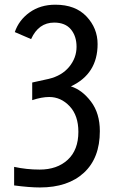

<svg xmlns="http://www.w3.org/2000/svg" viewBox="-20 -576 496 829"><path d="M41 144.5Q94.7 156.2 151.4 156.2Q226.6 156.2 272.5 113.8Q318.4 71.3 318.4 -6.8Q318.4 -77.1 280.8 -117.2Q243.2 -157.2 192.4 -157.2Q160.2 -157.2 119.1 -143.6V-219.7L190.4 -235.4Q247.1 -249 278.8 -287.6Q310.5 -326.2 310.5 -374Q310.5 -419.9 286.1 -449.2Q261.7 -478.5 213.9 -478.5Q146.5 -478.5 114.3 -407.2L43.9 -437.5Q61.5 -489.3 107.9 -522.5Q154.3 -555.7 218.8 -555.7Q305.7 -555.7 353.5 -504.9Q401.4 -454.1 401.4 -385.7Q401.4 -256.8 286.1 -203.1Q335 -187.5 373 -137.2Q411.1 -86.9 411.1 -9.8Q411.1 106.4 342.3 169.9Q273.4 233.4 152.3 233.4Q107.4 233.4 41 224.6Z"/></svg>

Font: Gothic A1 Medium
Style: Regular
Weight: 500
Designer: HanYang I&C Co.,Ltd.
Foundry: HanYang I&C Co.,Ltd.
Version: Version 2.50